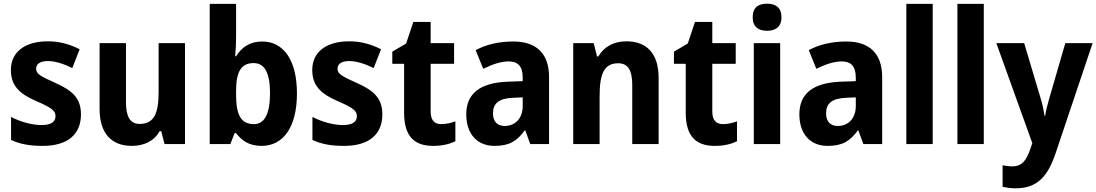

<svg xmlns="http://www.w3.org/2000/svg" viewBox="-20 -781 5945 1041"><path d="M419 -161C419 -250 370 -291 283 -330C197 -369 176 -380 176 -409C176 -435 199 -450 240 -450C279 -450 328 -434 372 -412L412 -514C356 -542 302 -557 239 -557C118 -557 39 -501 39 -402C39 -316 86 -273 172 -235C260 -197 281 -181 281 -151C281 -120 257 -103 204 -103C155 -103 91 -120 40 -147V-22C91 1 143 10 211 10C349 10 419 -54 419 -161Z M983 -547H840V-282C840 -171 818 -109 737 -109C685 -109 663 -149 663 -228V-547H520V-190C520 -56 586 10 695 10C759 10 815 -15 846 -70H854L872 0H983Z M1260 -578V-760H1117V0H1229L1252 -59H1260C1292 -18 1330 10 1399 10C1515 10 1590 -91 1590 -274C1590 -457 1516 -556 1402 -556C1334 -556 1290 -524 1260 -476H1255C1258 -508 1260 -544 1260 -578ZM1355 -439C1416 -439 1444 -384 1444 -276C1444 -165 1415 -108 1357 -108C1285 -108 1260 -160 1260 -267V-288C1260 -388 1285 -439 1355 -439Z M2053 -161C2053 -250 2004 -291 1917 -330C1831 -369 1810 -380 1810 -409C1810 -435 1833 -450 1874 -450C1913 -450 1962 -434 2006 -412L2046 -514C1990 -542 1936 -557 1873 -557C1752 -557 1673 -501 1673 -402C1673 -316 1720 -273 1806 -235C1894 -197 1915 -181 1915 -151C1915 -120 1891 -103 1838 -103C1789 -103 1725 -120 1674 -147V-22C1725 1 1777 10 1845 10C1983 10 2053 -54 2053 -161Z M2372 -108C2335 -108 2315 -130 2315 -176V-435H2442V-547H2315V-662H2221L2182 -545L2107 -501V-435H2171V-169C2171 -36 2232 10 2329 10C2379 10 2417 0 2449 -15V-123C2424 -114 2398 -108 2372 -108Z M2763 -556C2683 -556 2614 -539 2559 -509L2600 -408C2649 -432 2696 -448 2738 -448C2787 -448 2814 -423 2814 -360V-341L2731 -338C2584 -332 2508 -275 2508 -161C2508 -55 2567 10 2661 10C2742 10 2783 -16 2825 -74H2828L2855 0H2957V-363C2957 -491 2888 -556 2763 -556ZM2764 -251 2814 -253V-206C2814 -138 2772 -98 2717 -98C2678 -98 2653 -120 2653 -167C2653 -219 2683 -248 2764 -251Z M3376 -557C3308 -557 3255 -528 3224 -475H3217L3199 -547H3088V0H3231V-259C3231 -380 3255 -438 3332 -438C3386 -438 3408 -398 3408 -320V0H3551V-358C3551 -493 3485 -557 3376 -557Z M3899 -108C3862 -108 3842 -130 3842 -176V-435H3969V-547H3842V-662H3748L3709 -545L3634 -501V-435H3698V-169C3698 -36 3759 10 3856 10C3906 10 3944 0 3976 -15V-123C3951 -114 3925 -108 3899 -108Z M4139 -761C4092 -761 4061 -741 4061 -687C4061 -635 4093 -614 4139 -614C4184 -614 4217 -635 4217 -687C4217 -741 4185 -761 4139 -761ZM4210 -547H4067V0H4210Z M4569 -556C4489 -556 4420 -539 4365 -509L4406 -408C4455 -432 4502 -448 4544 -448C4593 -448 4620 -423 4620 -360V-341L4537 -338C4390 -332 4314 -275 4314 -161C4314 -55 4373 10 4467 10C4548 10 4589 -16 4631 -74H4634L4661 0H4763V-363C4763 -491 4694 -556 4569 -556ZM4570 -251 4620 -253V-206C4620 -138 4578 -98 4523 -98C4484 -98 4459 -120 4459 -167C4459 -219 4489 -248 4570 -251Z M5037 0V-760H4894V0Z M5314 0V-760H5171V0Z M5382 -547 5577 -5 5566 27C5545 88 5522 121 5468 121C5449 121 5430 118 5416 115V232C5435 236 5458 240 5487 240C5602 240 5660 178 5703 51L5904 -547H5756L5670 -251C5660 -217 5651 -182 5647 -154H5643C5639 -184 5631 -220 5621 -252L5533 -547Z"/></svg>

Font: Noto Sans Thai Looped SemiCondensed
Style: Bold
Weight: 700
Width: 4
Designer: Sasikarn Vongin, Ben Mitchell
Foundry: The Fontpad Ltd
Version: Version 1.001